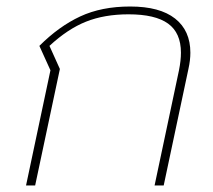

<svg xmlns="http://www.w3.org/2000/svg" viewBox="-20 -570 653 590"><path d="M135 -354 101 -429Q161 -489 226.5 -519.5Q292 -550 380 -550Q471 -550 518 -513Q565 -476 565 -408Q565 -385 559 -358L483 0H455L530 -354Q536 -384 536 -408Q536 -469 496.5 -497.5Q457 -526 375 -526Q301 -526 244.5 -503.5Q188 -481 132 -429L164 -358L88 0H60Z"/></svg>

Font: Prompt Thin
Style: Italic
Weight: 250
Italic angle: -12°
Designer: Katatrad Team
Foundry: CadsonDemak
Version: Version 1.001